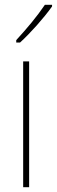

<svg xmlns="http://www.w3.org/2000/svg" viewBox="-20 -850 238 804"><path d="M198 -823V-830H168C135 -781 93 -731 48 -682V-672H64C107 -711 164 -775 198 -823ZM102 -66V-593H77V-66Z"/></svg>

Font: Noto Sans Malayalam UI Condensed Thin
Style: Regular
Weight: 100
Width: 3
Designer: Jelle Bosma - Monotype Design Team
Foundry: Monotype Imaging Inc.
Version: Version 2.104